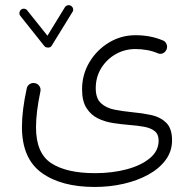

<svg xmlns="http://www.w3.org/2000/svg" viewBox="-20 -493 750 747"><path d="M256.3 -470.2Q262.2 -466.8 264.2 -459.7Q266.1 -452.6 262.2 -446.8L181.2 -315.4Q176.8 -307.6 167 -307.9Q157.2 -308.1 152.8 -313.5L59.1 -431.2Q54.7 -436.5 55.7 -443.8Q56.6 -451.2 62 -455.6Q67.4 -460 74.7 -459Q82 -458 85.9 -452.6L164.6 -354L232.4 -464.8Q236.3 -470.7 243.4 -472.4Q250.5 -474.1 256.3 -470.2ZM65.4 1Q65.4 -32.7 70.1 -69.3Q74.7 -106 84 -148.9Q86.4 -160.2 95.9 -166Q105.5 -171.9 116.2 -169.4Q127 -167.5 133.3 -158Q139.6 -148.4 137.2 -137.2Q120.1 -56.2 120.1 2.4Q120.1 103.5 179.7 142.1Q239.3 180.7 349.6 180.7Q417.5 180.7 473.6 165.5Q529.8 150.4 563.5 122.1Q597.2 93.8 597.2 54.2Q597.2 29.3 581.8 17.1Q566.4 4.9 540.8 0.2Q515.1 -4.4 483.9 -6.8Q453.1 -9.3 420.7 -14.2Q388.2 -19 360.8 -32.5Q333.5 -45.9 316.4 -72.8Q299.3 -99.6 299.3 -145.5Q299.3 -202.6 327.6 -250.5Q356 -298.3 403.3 -327.1Q450.7 -356 507.3 -356Q564.9 -356 611.8 -336.4Q622.6 -333 627.4 -322.5Q632.3 -312 628.4 -301.8Q625 -292 615.7 -286.6Q606.4 -281.2 595.2 -285.2Q575.7 -293.9 552.5 -298.1Q529.3 -302.2 507.3 -302.2Q464.8 -302.2 429.7 -282Q394.5 -261.7 373.5 -227.3Q352.5 -192.9 352.5 -149.9Q352.5 -110.4 372.8 -91.6Q393.1 -72.8 425.3 -66.4Q457.5 -60.1 493.2 -56.6Q531.7 -53.2 567.4 -45.7Q603 -38.1 626.2 -15.9Q649.4 6.3 649.4 53.2Q649.4 95.7 624.5 129.4Q599.6 163.1 556.9 186.5Q514.2 210 460.4 222.2Q406.7 234.4 348.6 234.4Q217.8 234.4 141.6 179Q65.4 123.5 65.4 1Z"/></svg>

Font: Mikhak-DS2-FD Light
Style: Regular
Weight: 300
Designer: Amin Abedi
Version: Version 3.2